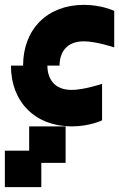

<svg xmlns="http://www.w3.org/2000/svg" viewBox="-20 -520 490 790"><path d="M75 -250H25C25 -100 125 0 275 0C350 0 400 -25 400 -25V-175C400 -175 325 -150 275 -150C200 -150 175 -200 175 -250H225C225 -300 250 -350 325 -350C375 -350 450 -325 450 -325V-475C450 -475 400 -500 325 -500C175 -500 75 -400 75 -250ZM0 250H150V150H250V0H100V100H0Z"/></svg>

Font: LS-VG5000 Bold Shifted
Style: Regular
Weight: 400
Designer: Justin Bihan, 2021
Foundry: Justin Bihan, 2021
Version: Version 1.000;Glyphs 3.1.2 (3151)